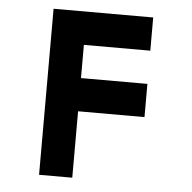

<svg xmlns="http://www.w3.org/2000/svg" viewBox="-48 -673 720 720"><g transform="rotate(5 312.5 -312.5)"><path d="M125 0V-625H500V-500H250V-375H500V-250H250V0Z"/></g></svg>

Font: Silkscreen
Style: Regular
Weight: 400
Designer: Jason Kottke
Foundry: Jason Kottke
Version: Version 1.001; ttfautohint (v1.8.4.7-5d5b)